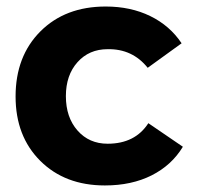

<svg xmlns="http://www.w3.org/2000/svg" viewBox="-20 -563 603 589"><path d="M433.1 -355Q386.2 -413.6 310.1 -412.1Q253.4 -412.1 217.8 -372.3Q182.1 -332.5 182.1 -268.1Q182.1 -203.1 217.8 -162.6Q253.4 -122.1 310.1 -122.1Q394.5 -122.1 435.1 -185.1L541 -112.8Q506.8 -56.2 445.3 -25.1Q383.8 5.9 301.8 5.9Q179.2 5.9 103.5 -69.6Q27.8 -145 27.8 -267.1Q27.8 -390.6 104 -466.8Q180.2 -543 304.2 -543Q380.9 -543 440.9 -513.7Q501 -484.4 537.1 -430.2Z"/></svg>

Font: Montserrat arm SemiBold
Style: Regular
Weight: 600
Designer: Julieta Ulanovsky
Foundry: Julieta Ulanovsky
Version: Version 6.000;PS 006.000;hotconv 1.0.88;makeotf.lib2.5.64775